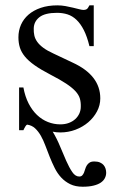

<svg xmlns="http://www.w3.org/2000/svg" viewBox="-20 -480 429 717"><path d="M354.5 -112.8Q354.5 -86.9 342.3 -64Q330.1 -41 309.6 -23.4Q289.1 -5.9 262 4.4Q234.9 14.6 205.1 14.6Q190.4 14.6 176.8 11.7Q191.9 36.6 203.9 65.7Q215.8 94.7 227.1 120.1Q238.3 145.5 249.8 162.4Q261.2 179.2 275.9 179.2Q283.2 179.2 287.1 175Q291 170.9 293.7 164.6Q296.4 158.2 298.3 151.1Q300.3 144 304.2 137.7Q308.1 131.3 314.5 127.2Q320.8 123 332 123Q344.7 123 353.3 126.7Q361.8 130.4 366.9 136.5Q372.1 142.6 374.3 150.1Q376.5 157.7 376.5 165Q376.5 175.3 371.8 184.8Q367.2 194.3 356.7 201.7Q346.2 209 329.3 213.1Q312.5 217.3 288.6 217.3Q261.7 217.3 242.2 207.8Q222.7 198.2 208.5 182.9Q194.3 167.5 184.3 147.5Q174.3 127.4 165.8 106.2Q157.2 85 149.7 64.5Q142.1 43.9 132.6 27.1Q123 10.3 110.8 -1Q98.6 -12.2 81.1 -14.6Q78.1 -13.2 74.7 -7.8Q72.3 -3.9 70.6 -0.5Q68.8 2.9 67.4 6.3H51.3V-153.3H67.4Q73.7 -119.1 86.9 -93.5Q100.1 -67.9 118.4 -50.5Q136.7 -33.2 158.9 -24.4Q181.2 -15.6 205.1 -15.6Q223.1 -15.6 237.3 -21Q251.5 -26.4 261.2 -35.4Q271 -44.4 276.4 -56.4Q281.7 -68.4 281.7 -81.5Q282.2 -98.1 278.3 -111.8Q274.4 -125.5 262 -139.2Q249.5 -152.8 227.1 -167.7Q204.6 -182.6 168.5 -201.2Q132.8 -219.7 109.6 -236.1Q86.4 -252.4 73 -268.8Q59.6 -285.2 54.2 -302.5Q48.8 -319.8 48.8 -340.8Q48.8 -365.7 58.3 -387.5Q67.9 -409.2 86.4 -425.3Q105 -441.4 132.1 -450.7Q159.2 -460 194.3 -460Q209.5 -460 224.4 -457.3Q239.3 -454.6 252.4 -451.4Q265.6 -448.2 275.9 -445.6Q286.1 -442.9 292 -442.9Q298.8 -442.9 303.5 -445.6Q308.1 -448.2 314 -460H330.1V-307.6H314Q305.2 -343.8 293 -367.7Q280.8 -391.6 265.6 -406Q250.5 -420.4 232.2 -426.3Q213.9 -432.1 192.9 -432.1Q147.9 -432.1 127.2 -415.8Q106.4 -399.4 106 -373.5Q105.5 -359.9 108.2 -347.7Q110.8 -335.4 118.9 -324Q127 -312.5 141.4 -301.8Q155.8 -291 179.2 -280.3L251.5 -246.1Q354.5 -198.7 354.5 -112.8Z"/></svg>

Font: Doulos SIL
Style: Regular
Weight: 400
Designer: Walt Agee, Victor Gaultney, Peter Martin, Debbi Hosken
Foundry: SIL International
Version: Version 4.110; 2011; Maintenance release